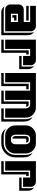

<svg xmlns="http://www.w3.org/2000/svg" viewBox="1190 -1710 581 3001"><g transform="rotate(90 1480.5 -209.5)"><path d="M529.8 61H168Q140.1 61 116.7 46.9Q93.3 32.7 79.1 8.8Q103.5 22.9 129.9 22.9H491.2V-399.9Q491.2 -428.2 478 -451.2Q501.5 -437.5 515.6 -413.6Q529.8 -389.6 529.8 -360.8ZM469.2 0H129.9Q96.7 0 73.2 -23.4Q49.8 -46.9 49.8 -80.1V-210Q49.8 -243.2 73.2 -266.6Q96.7 -290 129.9 -290H324.2V-390.1H71.8V-480H389.2Q421.9 -480 445.6 -456.3Q469.2 -432.6 469.2 -399.9ZM324.2 -89.8V-200.2H194.8V-89.8ZM300.8 -139.2H255.9V-111.8H216.8V-176.8H300.8ZM300.8 -329.1H71.8V-367.2H300.8Z M1060.5 -219.2H854.5V-256.8H1021.5V-399.9Q1021.5 -429.2 1008.8 -451.2Q1032.2 -437.5 1046.4 -413.6Q1060.5 -389.6 1060.5 -360.8ZM999.5 -279.8H854.5V-390.1H744.6V0H599.6V-480H919.4Q952.6 -480 976.1 -456.3Q999.5 -432.6 999.5 -399.9ZM831.5 -329.1H805.7V61H599.6V22.9H766.6V-367.2H831.5Z M1880.4 61H1674.3V22.9H1842.8V-319.8Q1842.8 -378.4 1806.6 -429.2Q1848.1 -405.3 1864.3 -370.6Q1880.4 -335.9 1880.4 -287.1ZM1819.3 0H1674.3V-319.8Q1674.3 -349.6 1657 -369.9Q1639.6 -390.1 1614.7 -390.1H1542.5V0H1397.5V-390.1H1265.6V0H1120.6V-480H1659.7Q1726.1 -480 1772.7 -433.3Q1819.3 -386.7 1819.3 -319.8ZM1651.4 -329.1H1603.5V61H1397.5V22.9H1565.4V-367.2H1614.7Q1628.9 -367.2 1638.9 -356.4Q1648.9 -345.7 1651.4 -329.1ZM1375.5 -329.1H1326.7V61H1120.6V22.9H1288.6V-367.2H1375.5Z M2439.9 -160.2Q2439.9 -68.4 2376 -2.9Q2310.5 61 2219.2 61H2128.9Q2084 61 2048.1 42.2Q2012.2 23.4 1991.2 -13.2Q2039.6 22.9 2100.1 22.9H2219.2Q2295.9 22.9 2348.1 -30.8Q2401.4 -82.5 2401.4 -160.2V-319.8Q2401.4 -379.9 2366.2 -429.2Q2405.3 -405.3 2422.6 -371.3Q2439.9 -337.4 2439.9 -291ZM2378.9 -160.2Q2378.9 -93.3 2332.3 -46.6Q2285.6 0 2219.2 0H2100.1Q2033.7 0 1986.8 -46.9Q1939.9 -93.8 1939.9 -160.2V-319.8Q1939.9 -386.7 1986.8 -433.3Q2033.7 -480 2100.1 -480H2219.2Q2285.6 -480 2332.3 -433.3Q2378.9 -386.7 2378.9 -319.8ZM2234.4 -160.2V-319.8Q2234.4 -349.6 2216.8 -369.9Q2199.2 -390.1 2174.3 -390.1H2145Q2120.1 -390.1 2102.5 -369.9Q2085 -349.6 2085 -319.8V-160.2Q2085 -129.9 2102.3 -109.9Q2119.6 -89.8 2145 -89.8H2174.3Q2199.7 -89.8 2217 -109.9Q2234.4 -129.9 2234.4 -160.2ZM2210.9 -329.1H2161.1Q2152.8 -329.1 2149.4 -325.7Q2146 -322.3 2146 -313V-111.8H2145Q2129.4 -111.8 2118.2 -126Q2106.9 -140.1 2106.9 -160.2V-319.8Q2106.9 -339.8 2118.2 -353.5Q2129.4 -367.2 2145 -367.2H2174.3Q2188.5 -367.2 2198.5 -356.4Q2208.5 -345.7 2210.9 -329.1Z M2960.9 -219.2H2754.9V-256.8H2921.9V-399.9Q2921.9 -429.2 2909.2 -451.2Q2932.6 -437.5 2946.8 -413.6Q2960.9 -389.6 2960.9 -360.8ZM2899.9 -279.8H2754.9V-390.1H2645V0H2500V-480H2819.8Q2853 -480 2876.5 -456.3Q2899.9 -432.6 2899.9 -399.9ZM2731.9 -329.1H2706.1V61H2500V22.9H2667V-367.2H2731.9Z"/></g></svg>

Font: Laconic
Style: Shadow
Weight: 900
Width: 6
Designer: Robby Woodard
Version: Version 1.000